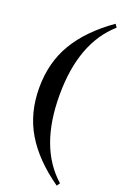

<svg xmlns="http://www.w3.org/2000/svg" viewBox="-172 -748 659 1016"><g transform="rotate(20 157.5 -240.0)"><path d="M292 215.8Q159.2 122.6 93.5 12.5Q27.8 -97.7 27.8 -240.2Q27.8 -382.8 93.5 -492.7Q159.2 -602.5 292 -695.8L304.2 -678.2Q142.1 -535.2 142.1 -240.2Q142.1 55.2 304.2 198.2Z"/></g></svg>

Font: El Messiri SemiBold
Style: Regular
Weight: 600
Designer: Mohamed Gaber
Foundry: Kief Type Foundry
Version: Version 2.007;PS 002.007;hotconv 1.0.88;makeotf.lib2.5.64775